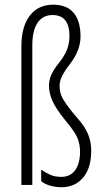

<svg xmlns="http://www.w3.org/2000/svg" viewBox="-20 -785 442 815"><path d="M321.8 -629.9Q321.8 -571.3 277.3 -513.7Q254.4 -483.9 243.7 -462.4Q232.9 -440.9 232.9 -420.9Q232.9 -393.6 243.7 -371.8Q254.4 -350.1 287.1 -309.1L315.9 -274.9Q341.8 -245.1 354.5 -213.6Q367.2 -182.1 367.2 -145Q367.2 -71.8 332.8 -31Q298.3 9.8 240.2 9.8Q216.8 9.8 193.4 3.2Q169.9 -3.4 154.8 -16.1V-64.9Q172.4 -52.7 192.4 -43.5Q212.4 -34.2 240.2 -34.2Q278.3 -34.2 299.1 -62.7Q319.8 -91.3 319.8 -142.1Q319.8 -172.4 308.6 -199.5Q297.4 -226.6 256.8 -274.9Q219.2 -320.8 203.6 -354.7Q188 -388.7 188 -420.9Q188 -445.8 197.8 -467.8Q207.5 -489.7 231.4 -519.5Q253.9 -547.9 264.4 -574.5Q274.9 -601.1 274.9 -631.8Q274.9 -721.2 203.1 -721.2Q161.6 -721.2 139.4 -688.2Q117.2 -655.3 117.2 -592.8V0H70.8V-587.9Q70.8 -671.9 106.4 -718.5Q142.1 -765.1 206.1 -765.1Q263.2 -765.1 292.5 -730.5Q321.8 -695.8 321.8 -629.9Z"/></svg>

Font: TypoPRO Open Sans Condensed
Style: Regular
Weight: 300
Width: 3
Foundry: Ascender Corporation
Version: Version 1.10